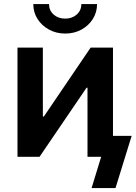

<svg xmlns="http://www.w3.org/2000/svg" viewBox="-20 -784 678 960"><path d="M544.9 0H417.5V-345.2H412.6L177.7 0H67.4V-545.9H194.3V-201.2H199.2L433.1 -545.9H544.9ZM306.2 -616.2Q261.2 -616.2 225.1 -636Q189 -655.8 167.7 -689Q146.5 -722.2 146.5 -763.7H225.1Q225.1 -731.9 248 -711.4Q271 -690.9 306.2 -690.9Q340.8 -690.9 363.8 -711.4Q386.7 -731.9 386.7 -763.7H465.3Q465.3 -722.7 444.3 -689.2Q423.3 -655.8 387.2 -636Q351.1 -616.2 306.2 -616.2ZM438 156.2 485.8 0H448.7V-104.5H638.2L557.6 156.2Z"/></svg>

Font: Inter SemiBold
Style: Regular
Weight: 600
Designer: Rasmus Andersson
Foundry: rsms
Version: Version 4.001;git-9221beed3